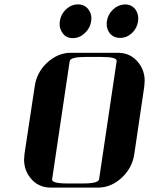

<svg xmlns="http://www.w3.org/2000/svg" viewBox="-20 -856 681 876"><path d="M89.8 -127.9Q89.8 -136.2 91.8 -153.8L138.2 -460.9Q147 -525.4 194.8 -569.8Q244.1 -615.2 303.2 -615.2H517.1Q576.7 -615.2 611.8 -569.8Q640.1 -534.2 640.1 -486.8Q640.1 -478.5 638.2 -460.9L592.8 -153.8Q584 -90.3 535.2 -44.9Q486.3 0 426.8 0H212.9Q152.8 0 118.2 -44.9Q89.8 -80.6 89.8 -127.9ZM217.8 -38.1Q214.8 -19 287.1 -19H358.9Q429.2 -19 432.1 -38.1L512.2 -577.1Q515.1 -596.2 443.8 -596.2H372.1Q300.8 -596.2 297.9 -577.1ZM252 -746.1Q252 -753.9 252.9 -758.8Q257.3 -791 280.8 -813Q305.2 -835.9 335 -835.9H335.9Q365.2 -835.9 382.8 -814Q397 -794.4 397 -772.9Q397 -764.6 396 -759.8Q391.6 -728 367.2 -705.1Q342.8 -682.1 313 -682.1H312Q282.2 -682.1 266.1 -704.1Q252 -723.6 252 -746.1ZM466.8 -746.1Q466.8 -755.9 467.8 -759.8Q472.2 -790.5 496.1 -813Q519 -834.5 549.8 -835.9Q579.6 -835.9 597.2 -814Q610.8 -794.9 610.8 -772Q610.8 -763.7 609.9 -758.8Q605.5 -727.1 582 -705.1Q558.6 -683.1 527.8 -683.1Q497.6 -683.1 480 -705.1Q466.8 -723.6 466.8 -746.1Z"/></svg>

Font: Hjet
Style: Italic
Weight: 400
Designer: T. Christopher White
Version: Version 1.2